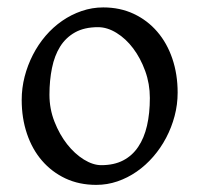

<svg xmlns="http://www.w3.org/2000/svg" viewBox="-20 -489 543 523"><path d="M388.2 -222.2Q388.2 -260.7 375.5 -295.7Q362.8 -330.6 342.8 -357.2Q322.8 -383.8 297.4 -399.4Q272 -415 247.1 -415Q210 -415 184.6 -400.9Q159.2 -386.7 143.8 -362.1Q128.4 -337.4 121.6 -303.7Q114.7 -270 114.7 -231Q114.7 -192.4 128.4 -157.5Q142.1 -122.6 162.8 -96.2Q183.6 -69.8 208.5 -54.4Q233.4 -39.1 255.9 -39.1Q290.5 -39.1 315.4 -52Q340.3 -64.9 356.4 -88.9Q372.6 -112.8 380.4 -146.5Q388.2 -180.2 388.2 -222.2ZM463.9 -236.8Q463.9 -204.1 455.6 -172.9Q447.3 -141.6 432.6 -113.8Q418 -85.9 397.5 -62.3Q377 -38.6 352.3 -21.5Q327.6 -4.4 299.8 5.1Q272 14.6 242.2 14.6Q195.8 14.6 158.4 -2.9Q121.1 -20.5 94.5 -51.3Q67.9 -82 53.5 -124.5Q39.1 -167 39.1 -216.8Q39.1 -249 47.1 -280.3Q55.2 -311.5 69.6 -339.6Q84 -367.7 104.2 -391.4Q124.5 -415 149.2 -432.1Q173.8 -449.2 202.4 -459Q231 -468.8 261.2 -468.8Q307.1 -468.8 344.5 -451.2Q381.8 -433.6 408.4 -402.6Q435.1 -371.6 449.5 -329.1Q463.9 -286.6 463.9 -236.8Z"/></svg>

Font: Gentium Plus Afr
Style: Regular
Weight: 400
Designer: J. Victor Gaultney, Annie Olsen, Iska Routamaa, Becca Hirsbrunner
Foundry: SIL International
Version: Version 5.000